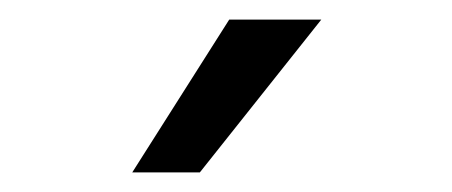

<svg xmlns="http://www.w3.org/2000/svg" viewBox="-20 -818 461 196"><path d="M184 -642H115L214 -798H308Z"/></svg>

Font: Hind Mysuru
Style: Regular
Weight: 400
Designer: Manushi Parikh, Hitesh Malaviya
Foundry: Indian Type Foundry
Version: Version 0.703;PS 1.0;hotconv 1.0.86;makeotf.lib2.5.63406